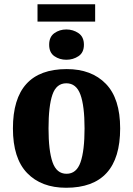

<svg xmlns="http://www.w3.org/2000/svg" viewBox="-20 -876 628 906"><path d="M292 10Q547 10 547 -270Q547 -411 479.5 -480.5Q412 -550 295 -550Q41 -550 41 -270Q41 -129 108 -59.5Q175 10 292 10ZM294 -56Q247 -56 228 -110.5Q209 -165 209 -270Q209 -376 227.5 -429.5Q246 -483 293 -483Q340 -483 359.5 -429.5Q379 -376 379 -270Q379 -165 360 -110.5Q341 -56 294 -56ZM157 -774H429V-856H157ZM293 -594Q325 -594 350.5 -611Q376 -628 376 -665Q376 -702 350.5 -719.5Q325 -737 293 -737Q261 -737 236.5 -719.5Q212 -702 212 -665Q212 -628 236.5 -611Q261 -594 293 -594Z"/></svg>

Font: Noto Serif SemiCondensed Extra
Style: Regular
Weight: 800
Width: 4
Designer: Monotype Design Team
Foundry: Monotype Imaging Inc.
Version: Version 1.002